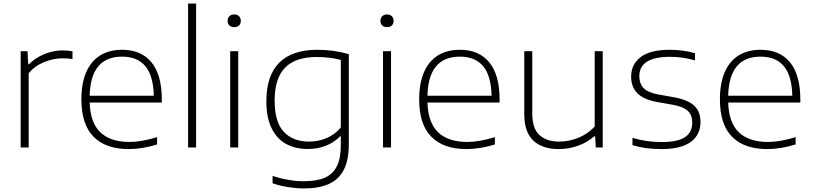

<svg xmlns="http://www.w3.org/2000/svg" viewBox="-20 -828 4565 1078"><path d="M96 -540.5H134.5L138.5 -467H142.5Q176.5 -502.5 227.8 -523.8Q279 -545 330.5 -545Q361.5 -545 387 -540V-496.5Q363 -500.5 329.5 -500.5Q280.5 -500.5 228 -479.5Q175.5 -458.5 141 -416.5V0H96Z M888.5 -252.5H483.5Q487 -138.5 543.8 -84.8Q600.5 -31 707 -31Q774 -31 862 -58V-17Q779 9 703 9Q574 9 505.5 -60Q437 -129 437 -270Q437 -361.5 464.5 -423.8Q492 -486 543 -517.2Q594 -548.5 665.5 -548.5Q773 -548.5 830.8 -477.8Q888.5 -407 888.5 -269.5ZM483.5 -290.5H843.5Q841 -402.5 796.2 -456.2Q751.5 -510 665.5 -510Q488.5 -510 483.5 -290.5Z M1036 0V-808H1081V0Z M1272.5 0V-540.5H1317.5V0ZM1258 -711Q1258 -727 1268 -737Q1278 -747 1295 -747Q1312 -747 1322 -737Q1332 -727 1332 -711Q1332 -694.5 1322 -685Q1312 -675.5 1295 -675.5Q1278 -675.5 1268 -685Q1258 -694.5 1258 -711Z M1510.5 201V159.5Q1602 189.5 1685.5 189.5Q1758.5 189.5 1803.8 169.8Q1849 150 1871.2 105.8Q1893.5 61.5 1893.5 -12.5V-63H1890Q1857 -29 1810.5 -10.2Q1764 8.5 1708 8.5Q1639.5 8.5 1587.5 -19.2Q1535.5 -47 1505.5 -106.8Q1475.5 -166.5 1475.5 -259Q1475.5 -403.5 1547.8 -476Q1620 -548.5 1762.5 -548.5Q1854 -548.5 1938.5 -524V-18Q1938.5 70 1910.5 124.8Q1882.5 179.5 1826.8 204.8Q1771 230 1685.5 230Q1645 230 1597.2 222.5Q1549.5 215 1510.5 201ZM1893.5 -112.5V-491.5Q1832.5 -508 1757.5 -508Q1639.5 -508 1580.8 -448.2Q1522 -388.5 1522 -264Q1522 -142 1573.8 -87.5Q1625.5 -33 1715 -33Q1766.5 -33 1813.2 -52.5Q1860 -72 1893.5 -112.5Z M2130.5 0V-540.5H2175.5V0ZM2116 -711Q2116 -727 2126 -737Q2136 -747 2153 -747Q2170 -747 2180 -737Q2190 -727 2190 -711Q2190 -694.5 2180 -685Q2170 -675.5 2153 -675.5Q2136 -675.5 2126 -685Q2116 -694.5 2116 -711Z M2785 -252.5H2380Q2383.5 -138.5 2440.2 -84.8Q2497 -31 2603.5 -31Q2670.5 -31 2758.5 -58V-17Q2675.5 9 2599.5 9Q2470.5 9 2402 -60Q2333.5 -129 2333.5 -270Q2333.5 -361.5 2361 -423.8Q2388.5 -486 2439.5 -517.2Q2490.5 -548.5 2562 -548.5Q2669.5 -548.5 2727.2 -477.8Q2785 -407 2785 -269.5ZM2380 -290.5H2740Q2737.5 -402.5 2692.8 -456.2Q2648 -510 2562 -510Q2385 -510 2380 -290.5Z M2923.5 -188.5V-540.5H2968.5V-190Q2968.5 -107 3008.5 -70Q3048.5 -33 3120.5 -33Q3174.5 -33 3227 -54.2Q3279.5 -75.5 3319 -117.5V-540.5H3364V0H3325L3321.5 -63H3317Q3276.5 -28 3224.8 -9.5Q3173 9 3116.5 9Q3025.5 9 2974.5 -38.5Q2923.5 -86 2923.5 -188.5Z M3531 -13V-54Q3576 -41 3614.5 -35.8Q3653 -30.5 3696.5 -30.5Q3786 -30.5 3826.2 -58Q3866.5 -85.5 3866.5 -138.5Q3866.5 -167.5 3856.2 -187Q3846 -206.5 3822 -219.5Q3798 -232.5 3755.5 -240L3670.5 -255Q3593.5 -269 3558.5 -304.5Q3523.5 -340 3523.5 -398Q3523.5 -466.5 3577 -507.5Q3630.5 -548.5 3741 -548.5Q3815 -548.5 3882 -529.5V-489Q3842.5 -500 3809.8 -504.5Q3777 -509 3741 -509Q3569.5 -509 3569.5 -399.5Q3569.5 -359.5 3593 -334Q3616.5 -308.5 3676 -297.5L3761 -282.5Q3841 -268.5 3877 -235.2Q3913 -202 3913 -143Q3913 -71.5 3858.5 -31.2Q3804 9 3694 9Q3647.5 9 3608 3.8Q3568.5 -1.5 3531 -13Z M4473.5 -252.5H4068.5Q4072 -138.5 4128.8 -84.8Q4185.5 -31 4292 -31Q4359 -31 4447 -58V-17Q4364 9 4288 9Q4159 9 4090.5 -60Q4022 -129 4022 -270Q4022 -361.5 4049.5 -423.8Q4077 -486 4128 -517.2Q4179 -548.5 4250.5 -548.5Q4358 -548.5 4415.8 -477.8Q4473.5 -407 4473.5 -269.5ZM4068.5 -290.5H4428.5Q4426 -402.5 4381.2 -456.2Q4336.5 -510 4250.5 -510Q4073.5 -510 4068.5 -290.5Z"/></svg>

Font: Encode Sans Expanded ExtraLight
Style: Regular
Weight: 275
Width: 7
Designer: Multiple Designers
Foundry: Impallari Type
Version: Version 2.000